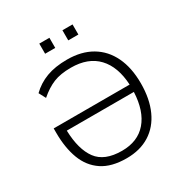

<svg xmlns="http://www.w3.org/2000/svg" viewBox="-201 -1039 1145 1200"><g transform="rotate(-30 371.5 -439.0)"><path d="M368 8Q259 8 192.5 -36.5Q126 -81 95.5 -161.5Q65 -242 65 -351V-382H613Q606 -514 538.5 -585.5Q471 -657 347 -657Q272 -657 221.5 -636.5Q171 -616 119 -571L93 -620Q140 -666 202.5 -689.5Q265 -713 352 -713Q455 -713 528 -670Q601 -627 639.5 -546.5Q678 -466 678 -354Q678 -242 641 -160.5Q604 -79 534.5 -35.5Q465 8 368 8ZM366 -47Q480 -47 543.5 -120.5Q607 -194 613 -329H129Q133 -192 186.5 -119.5Q240 -47 366 -47ZM419 -813V-886H492V-813ZM252 -813V-886H325V-813Z"/></g></svg>

Font: Mulish Light
Style: Regular
Weight: 300
Designer: Vernon Adams
Foundry: Vernon Adams
Version: Version 3.603; ttfautohint (v1.8.3)